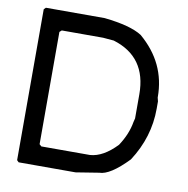

<svg xmlns="http://www.w3.org/2000/svg" viewBox="-75 -733 786 804"><g transform="rotate(10 317.5 -331.5)"><path d="M56.2 -660.2H306.2Q417.5 -648.4 466.3 -617.2Q582.5 -518.6 582.5 -373.5Q582.5 -372.1 582.5 -371.1L586.4 -355.5V-324.2Q586.4 -203.1 517.1 -96.7Q441.9 -18.6 396 -18.6L298.3 -2.9H56.2L48.3 -10.7V-652.3ZM129.4 -570.3V-92.8L138.2 -85H345.2Q400.9 -88.9 457.5 -148.4Q491.7 -200.2 500.5 -252.9L504.4 -268.6V-371.1Q504.4 -530.3 359.9 -574.2L314 -578.1H138.2Z"/></g></svg>

Font: LaylaThuluth
Style: Regular
Weight: 400
Version: Version 2.0